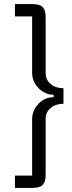

<svg xmlns="http://www.w3.org/2000/svg" viewBox="-20 -780 350 938"><path d="M138 -760Q174 -760 188.5 -745.5Q203 -731 203 -697V-423Q203 -390 227.5 -369.5Q252 -349 290 -349V-273Q252 -273 227.5 -252.5Q203 -232 203 -199V75Q203 109 188.5 123.5Q174 138 138 138H53V78H137V-199Q137 -219 145 -238Q153 -257 167 -272Q181 -287 200 -296Q219 -305 242 -305V-317Q219 -317 200 -326.5Q181 -336 167 -350.5Q153 -365 145 -384Q137 -403 137 -423V-700H53V-760Z"/></svg>

Font: IBM Plex Sans Condensed
Style: Regular
Weight: 400
Width: 3
Designer: Mike Abbink, Paul van der Laan, Pieter van Rosmalen
Foundry: Bold Monday
Version: Version 1.1